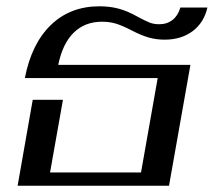

<svg xmlns="http://www.w3.org/2000/svg" viewBox="-20 -590 680 610"><path d="M84 -273H180L139 -42H428L481 -342H59Q80 -451 141.5 -510.5Q203 -570 296 -570Q329 -570 357 -562.5Q385 -555 417 -537Q443 -523 456 -518Q469 -513 486 -513Q511 -513 528.5 -527Q546 -541 553 -566H639Q628 -518 592 -491Q556 -464 503 -464Q477 -464 453.5 -470.5Q430 -477 399 -493Q368 -509 348 -515Q328 -521 304 -521Q250 -521 214.5 -486.5Q179 -452 165 -384H585L517 0H36Z"/></svg>

Font: Fahkwang
Style: Italic
Weight: 400
Italic angle: -10°
Version: Version 1.000; ttfautohint (v1.6)